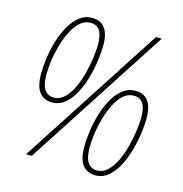

<svg xmlns="http://www.w3.org/2000/svg" viewBox="-108 -823 891 934"><g transform="rotate(15 337.0 -356.0)"><path d="M159 -276Q118 -276 95 -305Q72 -334 72 -398Q72 -433 78 -476.5Q84 -520 97 -563.5Q110 -607 130.5 -643.5Q151 -680 179 -702Q207 -724 243 -724Q285 -724 307 -695.5Q329 -667 329 -607Q329 -574 323 -531Q317 -488 304.5 -443.5Q292 -399 272 -361Q252 -323 224 -299.5Q196 -276 159 -276ZM103 0 566 -714H595L132 0ZM161 -301Q191 -301 214 -323Q237 -345 254 -380.5Q271 -416 281.5 -457Q292 -498 297.5 -537Q303 -576 303 -605Q303 -655 287.5 -677Q272 -699 241 -699Q212 -699 189 -678.5Q166 -658 149 -624Q132 -590 120.5 -550.5Q109 -511 103.5 -471.5Q98 -432 98 -400Q98 -347 115 -324Q132 -301 161 -301ZM454 12Q413 12 390 -17Q367 -46 367 -110Q367 -145 373 -188.5Q379 -232 392 -275.5Q405 -319 425.5 -355.5Q446 -392 474 -414Q502 -436 538 -436Q580 -436 602 -407.5Q624 -379 624 -319Q624 -286 618 -243Q612 -200 599.5 -155.5Q587 -111 567 -73Q547 -35 519 -11.5Q491 12 454 12ZM456 -13Q486 -13 509 -35Q532 -57 549 -92.5Q566 -128 576.5 -169Q587 -210 592.5 -249Q598 -288 598 -317Q598 -367 582.5 -389Q567 -411 536 -411Q507 -411 484 -390.5Q461 -370 444 -336Q427 -302 415.5 -262.5Q404 -223 398.5 -183.5Q393 -144 393 -112Q393 -59 410 -36Q427 -13 456 -13Z"/></g></svg>

Font: Noto Sans SemiCondensed Thin
Style: Italic
Weight: 100
Width: 4
Italic angle: -12°
Designer: Monotype Design Team
Foundry: Monotype Imaging Inc.
Version: Version 2.013; ttfautohint (v1.8.4.7-5d5b)